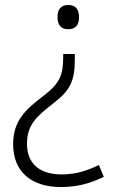

<svg xmlns="http://www.w3.org/2000/svg" viewBox="-20 -656 464 775"><path d="M299 -587C299 -619 284 -636 256 -636C227 -636 212 -619 212 -587C212 -554 227 -538 256 -538C284 -538 299 -554 299 -587ZM282 -418V-438H235V-423C235 -349 218 -318 158 -271C83 -214 33 -169 33 -74C33 37 106 99 226 99C293 99 344 84 399 58L379 10C332 33 286 48 229 48C143 48 89 7 89 -75C89 -150 123 -183 198 -241C265 -293 282 -331 282 -418Z"/></svg>

Font: Noto Sans Telugu UI Light
Style: Regular
Weight: 300
Designer: Jelle Bosma - Monotype Design Team
Foundry: Monotype Imaging Inc.
Version: Version 2.005